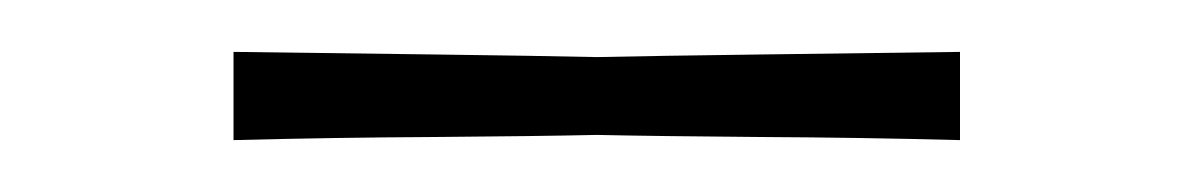

<svg xmlns="http://www.w3.org/2000/svg" viewBox="-20 -332 460 74"><path d="M70 -278V-312Q108.5 -311.5 147.8 -311Q187 -310.5 210 -310Q233.5 -310.5 272.8 -311Q312 -311.5 350 -312V-278Q312 -279 272.8 -279.2Q233.5 -279.5 210 -280Q187 -279.5 147.8 -279.2Q108.5 -279 70 -278Z"/></svg>

Font: Commissioner Loud Thin
Style: Regular
Weight: 100
Designer: Kostas Bartsokas
Foundry: Kostas Bartsokas
Version: Version 1.000; ttfautohint (v1.8.3)